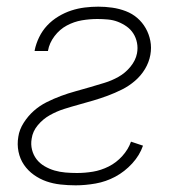

<svg xmlns="http://www.w3.org/2000/svg" viewBox="-20 -548 540 576"><path d="M207 8Q184 8 161.5 5.5Q139 3 119 -4Q99 -11 81.5 -23.5Q64 -36 52 -53.5Q40 -71 35.5 -93Q31 -115 35 -138Q38 -159 51 -179.5Q64 -200 81.5 -215.5Q99 -231 120 -241.5Q141 -252 162.5 -260Q184 -268 206 -274Q228 -280 250 -286.5Q272 -293 293.5 -299.5Q315 -306 335.5 -317.5Q356 -329 371.5 -348Q387 -367 391 -388Q394 -404 391 -419.5Q388 -435 380 -447.5Q372 -460 360 -468.5Q348 -477 334 -482.5Q320 -488 304 -489.5Q288 -491 272 -491Q249 -491 225.5 -487Q202 -483 180.5 -471.5Q159 -460 143.5 -439.5Q128 -419 124 -396V-395H84V-397Q88 -417 97.5 -436.5Q107 -456 121.5 -471.5Q136 -487 155 -498.5Q174 -510 194 -516.5Q214 -523 234.5 -525.5Q255 -528 275 -528Q296 -528 317 -525Q338 -522 357.5 -514.5Q377 -507 392 -494Q407 -481 417 -463.5Q427 -446 431 -425.5Q435 -405 431 -383Q427 -361 415 -341Q403 -321 385 -305.5Q367 -290 346 -279.5Q325 -269 303.5 -261Q282 -253 260 -246.5Q238 -240 216 -234Q194 -228 172 -221Q150 -214 129.5 -202.5Q109 -191 93.5 -172.5Q78 -154 75 -132Q72 -115 76 -99Q80 -83 89.5 -70.5Q99 -58 113.5 -49.5Q128 -41 143.5 -36.5Q159 -32 176 -30.5Q193 -29 211 -29Q235 -29 259 -33Q283 -37 306 -48.5Q329 -60 347 -80Q365 -100 373 -123L409 -111Q399 -82 376.5 -57.5Q354 -33 326 -18Q298 -3 267 2.5Q236 8 207 8Z"/></svg>

Font: Iosevka Extralight
Style: Italic
Weight: 200
Italic angle: -9°
Monospace: yes
Designer: Belleve Invis
Foundry: Belleve Invis
Version: Version 32.5.0; ttfautohint (v1.8.4)